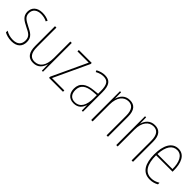

<svg xmlns="http://www.w3.org/2000/svg" viewBox="201 -1505 2483 2483"><g transform="rotate(45 1442.5 -263.5)"><path d="M318 -126C318 -218 256 -245 183 -282C114 -318 70 -342 70 -407C70 -476 119 -512 193 -512C232 -512 273 -502 300 -486L312 -509C281 -526 239 -537 194 -537C95 -537 44 -482 44 -408C44 -324 102 -294 177 -256C245 -223 291 -200 291 -128C291 -57 252 -16 167 -16C119 -16 73 -30 37 -53V-22C64 -6 111 10 167 10C268 10 318 -44 318 -126Z M736 -527H710V-227C710 -82 652 -15 564 -15C494 -15 455 -62 455 -173V-527H429V-166C429 -49 473 10 563 10C656 10 695 -53 712 -112H714L716 0H736Z M1102 0V-25H876L1101 -507V-527H865V-502H1071L847 -22V0Z M1334 -537C1293 -537 1249 -524 1211 -503L1221 -480C1264 -504 1301 -512 1334 -512C1409 -512 1441 -471 1441 -351V-303L1368 -296C1244 -284 1172 -234 1172 -129C1172 -53 1213 10 1303 10C1389 10 1425 -43 1442 -96H1444L1446 0H1467V-356C1467 -486 1426 -537 1334 -537ZM1368 -273 1442 -279V-220C1441 -98 1402 -13 1303 -13C1237 -13 1199 -55 1199 -129C1199 -219 1258 -263 1368 -273Z M1791 -537C1702 -537 1659 -475 1642 -416H1640L1638 -527H1618V0H1644V-308C1644 -445 1708 -513 1791 -513C1858 -513 1899 -468 1899 -359V0H1925V-366C1925 -485 1877 -537 1791 -537Z M2249 -537C2160 -537 2117 -475 2100 -416H2098L2096 -527H2076V0H2102V-308C2102 -445 2166 -513 2249 -513C2316 -513 2357 -468 2357 -359V0H2383V-366C2383 -485 2335 -537 2249 -537Z M2680 -537C2563 -537 2508 -423 2508 -263C2508 -97 2565 10 2696 10C2744 10 2782 -2 2817 -22V-51C2774 -26 2739 -15 2696 -15C2588 -15 2533 -106 2534 -271H2835V-298C2835 -424 2794 -537 2680 -537ZM2680 -512C2771 -512 2811 -417 2810 -295H2535C2543 -440 2597 -512 2680 -512Z"/></g></svg>

Font: Noto Sans Hebrew Condensed Thin
Style: Regular
Weight: 100
Width: 3
Designer: Monotype Design Team
Foundry: Monotype Imaging Inc.
Version: Version 2.004